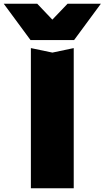

<svg xmlns="http://www.w3.org/2000/svg" viewBox="-113 -841 559 1026"><path d="M52 -584 167 -560 281 -584V165H52ZM283 -627H50L-93 -821H86L220 -680H113L248 -821H426Z"/></svg>

Font: Unbounded ExtraBold
Style: Regular
Weight: 800
Designer: Luke Prowse, Jean-Baptiste Morizot, Fátima Lázaro, Florian Runge
Foundry: NaN
Version: Version 1.701;gftools[0.9.28.dev5+ged2979d]